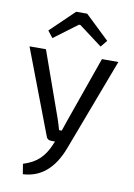

<svg xmlns="http://www.w3.org/2000/svg" viewBox="-99 -779 728 1047"><g transform="rotate(10 264.5 -255.5)"><path d="M133 -553 104 -590 236 -717H297L430 -590L400 -553L271 -650H263ZM510 -487 316 27Q250 199 103 206L94 150Q151 132 183.5 100.5Q216 69 236 21L245 0H225Q201 0 195 -22L18 -487H109L238 -124Q249 -91 256 -65H271Q274 -75 281 -95Q288 -115 291 -124L419 -487Z"/></g></svg>

Font: Exo 2
Style: Regular
Weight: 400
Designer: Natanael Gama
Version: Version 1.001;PS 001.001;hotconv 1.0.70;makeotf.lib2.5.58329